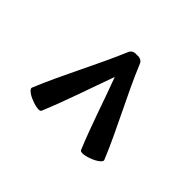

<svg xmlns="http://www.w3.org/2000/svg" viewBox="-79 -590 647 647"><g transform="rotate(-45 244.5 -266.0)"><path d="M427 -294C320 -339 219 -395 112 -439C105 -442 92 -427 84 -405C75 -383 73 -363 80 -361C164 -326 250 -298 335 -267C250 -235 164 -208 80 -173C73 -170 75 -150 84 -128C92 -107 105 -91 112 -94C219 -138 320 -195 427 -239C437 -243 442 -255 440 -267C442 -278 437 -290 427 -294Z"/></g></svg>

Font: Nupuram Expanded Light
Style: Regular
Weight: 300
Width: 7
Designer: Santhosh Thottingal (santhosh.thottingal@gmail.com)
Foundry: SMC
Version: Version 1.000